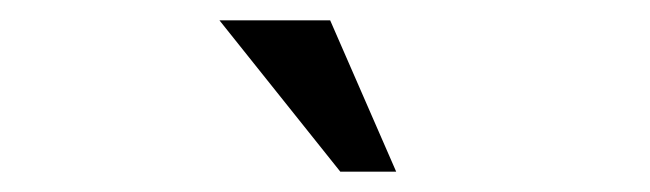

<svg xmlns="http://www.w3.org/2000/svg" viewBox="-20 -740 640 189"><path d="M370 -571H315L196 -720H305Z"/></svg>

Font: PT Mono
Style: Regular
Weight: 400
Monospace: yes
Designer: A.Korolkova, I.Chaeva
Foundry: ParaType Ltd
Version: Version 1.001W OFL